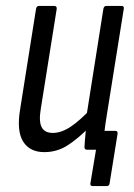

<svg xmlns="http://www.w3.org/2000/svg" viewBox="-20 -507 454 650"><path d="M294 123Q285 123 286 114L305 0H279L334 -64H371Q379 -64 378 -54L351 114Q350 123 341 123ZM130 8Q81 8 58.5 -27.5Q36 -63 48 -136L102 -477Q104 -487 112 -487H163Q173 -487 172 -477L118 -138Q111 -96 121 -76.5Q131 -57 159 -57Q188 -57 220 -78.5Q252 -100 290 -141L284 -78Q247 -40 210.5 -16Q174 8 130 8ZM275 0Q266 0 266 -9Q267 -29 269.5 -54.5Q272 -80 274 -98L273 -116L330 -477Q332 -487 340 -487H391Q401 -487 399 -477L342 -120Q336 -84 333 -56.5Q330 -29 329 -9Q329 0 320 0Z"/></svg>

Font: Sofia Sans Condensed
Style: Italic
Weight: 400
Italic angle: -9°
Designer: Botio Nikoltchev, Ani Petrova
Foundry: lettersoup
Version: Version 4.101